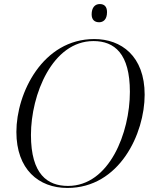

<svg xmlns="http://www.w3.org/2000/svg" viewBox="-20 -918 758 949"><path d="M470 -808C489 -808 509 -820 509 -858C509 -887 494 -898 473 -898C449 -898 433 -880 433 -847C433 -820 448 -808 470 -808ZM313 11C571 11 695 -258 695 -450C695 -641 579 -725 446 -725C191 -725 61 -458 61 -266C61 -81 171 11 313 11ZM316 1C215 1 133 -56 133 -251C133 -451 239 -715 442 -715C546 -715 622 -653 622 -464C622 -263 521 1 316 1Z"/></svg>

Font: Noto Serif Display Light
Style: Italic
Weight: 300
Italic angle: -12°
Designer: Monotype Design Team
Foundry: Monotype Imaging Inc.
Version: Version 2.009